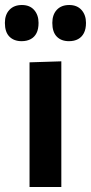

<svg xmlns="http://www.w3.org/2000/svg" viewBox="-46 -747 364 767"><path d="M72 0Q72 -54 72 -104.5Q72 -155 72 -217V-267Q72 -315 72 -353.8Q72 -392.5 72 -427.2Q72 -462 72 -498L199 -502Q199 -465.5 199 -430Q199 -394.5 199 -355.2Q199 -316 199 -267V-217Q199 -155 199 -104.5Q199 -54 199 0ZM229.5 -582.5Q198.5 -582.5 180.8 -600.8Q163 -619 163 -655.5Q163 -688.5 181 -707.8Q199 -727 230.5 -727Q262 -727 279.8 -707Q297.5 -687 297.5 -655.5Q297.5 -631 289.2 -615Q281 -599 266 -590.8Q251 -582.5 229.5 -582.5ZM40.5 -582.5Q9.5 -582.5 -8.5 -600.8Q-26.5 -619 -26.5 -655.5Q-26.5 -688.5 -8.2 -707.8Q10 -727 41.5 -727Q73 -727 90.5 -707Q108 -687 108 -655.5Q108 -631 100 -615Q92 -599 76.8 -590.8Q61.5 -582.5 40.5 -582.5Z"/></svg>

Font: Commissioner Thin SemiBold
Style: Regular
Weight: 600
Version: Version 1.000